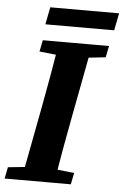

<svg xmlns="http://www.w3.org/2000/svg" viewBox="-58 -853 576 894"><g transform="rotate(5 230.0 -406.5)"><path d="M-2 0H307.4L318.3 -53.7L183.4 -68.7H154.6L8.8 -53.7L-2 0ZM75.7 0H229.4C246.1 -103 264.8 -207 284.6 -310.7L350.4 -657H196C179.3 -554 161.3 -450 141.6 -347L75.7 0ZM108.3 -603.3 249.5 -588.3H278.6L417.7 -603.3L428.6 -657H119.2L108.3 -603.3ZM124.4 -731.9H446L462.1 -812.7H140.4L124.4 -731.9Z"/></g></svg>

Font: Source Serif Variable
Style: Italic
Weight: 389
Italic angle: -12°
Designer: Frank Grießhammer
Foundry: Adobe Systems Incorporated
Version: Version 3.001;hotconv 1.0.111;makeotfexe 2.5.65597